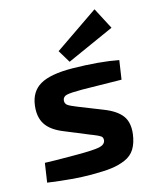

<svg xmlns="http://www.w3.org/2000/svg" viewBox="-115 -833 753 924"><g transform="rotate(-15 262.0 -371.5)"><path d="M501 -647 264 -541 226 -604 445 -754ZM268 -177 149 -226Q89 -250 65 -287Q41 -324 48 -380Q56 -448 107.5 -478Q159 -508 269 -507Q405 -505 497 -487L483 -393Q291 -396 288 -396Q230 -396 211 -391.5Q192 -387 189 -370Q187 -353 198.5 -344.5Q210 -336 243 -323L364 -275Q425 -251 450 -217Q475 -183 468 -126Q462 -82 444.5 -54Q427 -26 394 -12Q361 2 323 6.5Q285 11 226 11Q136 11 9 -7L23 -102Q59 -100 180 -100Q266 -100 294 -106Q322 -112 326 -132Q328 -147 318.5 -154Q309 -161 281 -172Q273 -175 268 -177Z"/></g></svg>

Font: Exo 2.0
Style: Bold Italic
Weight: 700
Italic angle: -8°
Designer: Natanael Gama
Version: Version 1.001;PS 001.001;hotconv 1.0.70;makeotf.lib2.5.58329